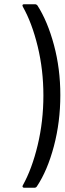

<svg xmlns="http://www.w3.org/2000/svg" viewBox="-20 -783 305 907"><path d="M157 -757Q205 -682 235 -570Q265 -458 265 -334Q265 -207 234.5 -92Q204 23 154 98Q150 104 142 104H95Q89 104 87 100.5Q85 97 88 92Q131 15 158 -97.5Q185 -210 185 -332Q185 -453 158 -564Q131 -675 88 -751Q86 -755 86 -757Q86 -763 95 -763H145Q152 -763 157 -757Z"/></svg>

Font: Amber EN
Style: Regular
Weight: 400
Designer: Jeremy Tribby
Foundry: Tribby Type Co.
Version: Version 1.403 November 24, 2021